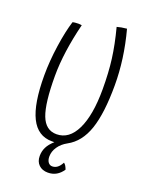

<svg xmlns="http://www.w3.org/2000/svg" viewBox="-175 -793 888 1146"><g transform="rotate(20 269.0 -220.5)"><path d="M370 211Q353 237 329.5 250.5Q306 264 276 264Q240 264 218.5 243Q197 222 197 187Q197 157 209.5 131.5Q222 106 251 80Q247 80 243 80Q239 80 235 80Q145 80 101.5 -7.5Q58 -95 58 -274Q58 -365 72.5 -464.5Q87 -564 108 -630Q114 -632 124.5 -633Q135 -634 144 -634Q149 -634 154 -633.5Q159 -633 166 -632Q143 -540 131 -454.5Q119 -369 119 -293Q119 -120 148 -44.5Q177 31 246 31Q326 31 370 -60Q414 -151 414 -316Q414 -420 403 -505.5Q392 -591 365 -694Q379 -698 393 -700.5Q407 -703 427 -705Q451 -615 462.5 -530Q474 -445 474 -363Q474 -185 439.5 -83.5Q405 18 327 60Q292 79 272 108.5Q252 138 252 170Q252 193 262 206.5Q272 220 288 220Q306 220 320.5 209Q335 198 347 175Q355 181 360 189.5Q365 198 370 211Z"/></g></svg>

Font: Atma Light
Style: Regular
Weight: 300
Designer: Gregori Vincens, Jeremie Hornus, Riccardo Olocco, Yoann Minet.
Foundry: black foundry
Version: Version 1.102;PS 1.100;hotconv 1.0.86;makeotf.lib2.5.63406